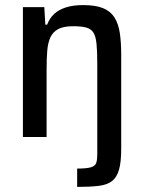

<svg xmlns="http://www.w3.org/2000/svg" viewBox="-20 -538 564 754"><path d="M283 196V124Q320 124 337 119Q354 114 358 101.5Q362 89 362 69V-287Q362 -337 359 -366.5Q356 -396 346.5 -410.5Q337 -425 318 -430Q299 -435 267 -435Q230 -435 209 -424Q188 -413 178 -391.5Q168 -370 165.5 -338Q163 -306 163 -264V0H70V-510H154L158 -441H165Q175 -467 193 -483.5Q211 -500 239 -509Q267 -518 307 -518Q355 -518 384.5 -506Q414 -494 429.5 -469.5Q445 -445 450.5 -408.5Q456 -372 456 -322V46Q456 98 447.5 128Q439 158 420 173Q401 188 367 192Q333 196 283 196Z"/></svg>

Font: Saira SemiCondensed Medium
Style: Regular
Weight: 500
Width: 4
Designer: Hector Gatti with collaboration of the Omnibus-Type team
Foundry: Omnibus-Type
Version: Version 1.101